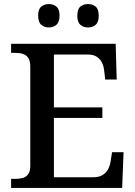

<svg xmlns="http://www.w3.org/2000/svg" viewBox="-20 -931 671 951"><path d="M35 0V-45H56Q76 -45 92.5 -49.5Q109 -54 119.5 -68Q130 -82 130 -110V-599Q130 -630 120 -644.5Q110 -659 93.5 -664Q77 -669 56 -669H35V-714H553L558 -537H501L496 -581Q494 -603 485 -621Q476 -639 459 -650Q442 -661 415 -661H247V-399H487V-347H247V-53H442Q470 -53 488 -64Q506 -75 515.5 -93Q525 -111 528 -133L535 -177H592L585 0ZM416 -795Q394 -795 378.5 -808Q363 -821 363 -853Q363 -886 378.5 -898.5Q394 -911 416 -911Q438 -911 453.5 -898.5Q469 -886 469 -853Q469 -821 453.5 -808Q438 -795 416 -795ZM222 -795Q200 -795 184.5 -808Q169 -821 169 -853Q169 -886 184.5 -898.5Q200 -911 222 -911Q243 -911 259 -898.5Q275 -886 275 -853Q275 -821 259 -808Q243 -795 222 -795Z"/></svg>

Font: Noto Serif Armenian Medium
Style: Regular
Weight: 500
Version: Version 2.007